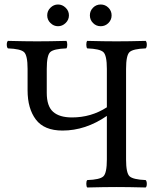

<svg xmlns="http://www.w3.org/2000/svg" viewBox="-20 -828 690 850"><path d="M391.8 -726.1Q377.9 -740.2 377.9 -760Q377.9 -779.8 391.8 -793.9Q405.8 -808.1 425.8 -808.1Q445.8 -808.1 460 -793.9Q474.1 -779.8 474.1 -760Q474.1 -740.2 460 -726.1Q445.8 -711.9 425.8 -711.9Q405.8 -711.9 391.8 -726.1ZM203.4 -726.1Q189 -740.2 189 -760Q189 -779.8 203.4 -793.9Q217.8 -808.1 236.8 -808.1Q255.9 -808.1 270.5 -793.9Q285.2 -779.8 285.2 -760Q285.2 -740.2 270.5 -726.1Q255.9 -711.9 236.8 -711.9Q217.8 -711.9 203.4 -726.1ZM102.1 -522.9Q102.1 -583 86.4 -597.4Q70.8 -611.8 15.1 -613.8Q10.3 -617.7 10 -629.9Q9.8 -642.1 15.1 -647Q95.2 -645 144 -645Q195.8 -645 273.9 -647Q277.8 -642.1 277.8 -630.1Q277.8 -618.2 273.9 -613.8Q217.8 -611.8 202.4 -597.4Q187 -583 187 -522.9V-417Q187 -357.9 215.1 -333Q243.2 -308.1 298.8 -308.1Q383.8 -308.1 453.1 -353V-522.9Q453.1 -583 437.5 -597.4Q421.9 -611.8 366.2 -613.8Q362.3 -617.7 362.1 -629.9Q361.8 -642.1 366.2 -647Q442.4 -645 495.1 -645Q549.3 -645 625 -647Q629.9 -642.1 629.9 -630.1Q629.9 -618.2 625 -613.8Q568.8 -611.8 553.5 -597.4Q538.1 -583 538.1 -522.9V-122.1Q538.1 -62 553.5 -47.6Q568.8 -33.2 625 -30.8Q629.9 -25.9 629.9 -13.9Q629.9 -2 625 2Q546.9 0 496.1 0Q444.3 0 366.2 2Q362.3 -2 362.1 -13.9Q361.8 -25.9 366.2 -30.8Q422.4 -32.7 437.7 -47.4Q453.1 -62 453.1 -122.1V-314.9Q358.9 -250 256.8 -250Q175.8 -250 138.9 -298.6Q102.1 -347.2 102.1 -428.2Z"/></svg>

Font: Linux Libertine
Style: Regular
Weight: 400
Designer: Philipp H. Poll
Foundry: Philipp H. Poll
Version: Version 5.3.0 ; ttfautohint (v0.9)